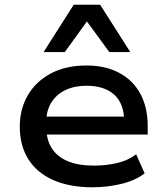

<svg xmlns="http://www.w3.org/2000/svg" viewBox="-20 -786 707 815"><path d="M373 9Q276 9 206.5 -21.5Q137 -52 100.5 -110Q64 -168 64 -248Q64 -323 98 -381.5Q132 -440 195.5 -474Q259 -508 347 -508Q428 -508 486.5 -476.5Q545 -445 576 -387.5Q607 -330 607 -250V-215H153V-291H527L507 -271Q507 -346 465 -384Q423 -422 347 -422Q297 -422 258.5 -404Q220 -386 198 -351Q176 -316 176 -264V-252Q176 -195 199 -158Q222 -121 267 -102Q312 -83 379 -83Q428 -83 475 -93.5Q522 -104 558 -131L594 -50Q553 -19 493.5 -5Q434 9 373 9ZM165 -565 293 -766H405L533 -565H444L349 -695L255 -565Z"/></svg>

Font: Nunito Sans 7pt SemiExpanded SemiBold
Style: Regular
Weight: 600
Width: 6
Designer: Vernon Adams
Foundry: Vernon Adams
Version: Version 3.101;gftools[0.9.27]